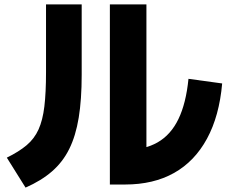

<svg xmlns="http://www.w3.org/2000/svg" viewBox="-20 -797 1040 872"><path d="M479 41V-777H645V-31L548 -116Q636 -116 696 -150.5Q756 -185 790.5 -256.5Q825 -328 836 -439L989 -418Q976 -270 920 -167Q864 -64 770.5 -11.5Q677 41 548 41ZM11 -81Q66 -108 101 -137.5Q136 -167 155 -209Q174 -251 181.5 -313.5Q189 -376 189 -469V-777H351V-457Q351 -345 337.5 -262.5Q324 -180 294.5 -120.5Q265 -61 216 -18.5Q167 24 96 55Z"/></svg>

Font: M PLUS 1 Thin ExtraBold
Style: Regular
Weight: 800
Version: Version 1.001